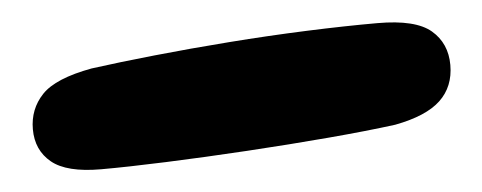

<svg xmlns="http://www.w3.org/2000/svg" viewBox="-28 27 643 256"><g transform="rotate(-5 294.0 155.0)"><path d="M99 236Q53 236 33 219.5Q13 203 13 175Q13 148 31 129Q49 110 98 101Q135 96 183 91Q231 86 284 82Q337 78 388.5 76Q440 74 483 74Q534 74 554.5 91.5Q575 109 575 138Q575 167 556 185Q537 203 495 211Q457 216 404.5 220.5Q352 225 295 228.5Q238 232 186 234Q134 236 99 236Z"/></g></svg>

Font: DynaPuff SemiBold
Style: Regular
Weight: 600
Designer: Toshi Omagari, Jennifer Daniel
Foundry: Google Fonts
Version: Version 2.000